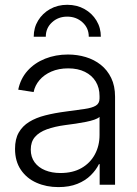

<svg xmlns="http://www.w3.org/2000/svg" viewBox="-20 -762 567 792"><path d="M220.7 9.8Q171.4 9.8 130.9 -8.1Q90.3 -25.9 66.2 -61.3Q42 -96.7 42 -147.9Q42 -188.5 57.4 -215.3Q72.8 -242.2 100.6 -259.3Q128.4 -276.4 166.7 -286.1Q205.1 -295.9 251 -301.8Q297.9 -308.1 328.9 -312.5Q359.9 -316.9 375.2 -326.2Q390.6 -335.4 390.6 -356V-365.7Q390.6 -399.9 375 -425.5Q359.4 -451.2 330.3 -465.6Q301.3 -480 261.2 -480Q222.2 -480 191.9 -466.8Q161.6 -453.6 142.8 -431.4Q124 -409.2 118.7 -382.3L55.2 -392.1Q64.5 -437.5 93.5 -470Q122.6 -502.4 166 -519.8Q209.5 -537.1 260.3 -537.1Q298.8 -537.1 333.7 -526.6Q368.7 -516.1 395.8 -494.6Q422.9 -473.1 438.7 -440.4Q454.6 -407.7 454.6 -363.3V0H391.1V-85H388.2Q376.5 -61 354.5 -39.1Q332.5 -17.1 299.3 -3.7Q266.1 9.8 220.7 9.8ZM229.5 -48.3Q280.3 -48.3 316.2 -68.8Q352.1 -89.4 371.3 -125Q390.6 -160.6 390.6 -205.1V-279.8Q383.8 -273.4 369.1 -268.3Q354.5 -263.2 334.7 -259.3Q314.9 -255.4 292.7 -252Q270.5 -248.5 249.5 -246.1Q205.1 -240.2 173.1 -228.5Q141.1 -216.8 124 -196.8Q106.9 -176.8 106.9 -145Q106.9 -114.3 122.8 -92.5Q138.7 -70.8 166.3 -59.6Q193.8 -48.3 229.5 -48.3ZM257.3 -742.2Q297.4 -742.2 328.6 -724.6Q359.9 -707 377.9 -677.2Q396 -647.5 396 -610.4H346.2Q346.2 -646.5 320.3 -669.9Q294.4 -693.4 257.3 -693.4Q220.2 -693.4 194.6 -669.9Q168.9 -646.5 168.9 -610.4H119.1Q119.1 -647.5 137.2 -677.2Q155.3 -707 186.5 -724.6Q217.8 -742.2 257.3 -742.2Z"/></svg>

Font: Inter 24pt Light
Style: Regular
Weight: 300
Designer: Rasmus Andersson
Foundry: rsms
Version: Version 4.001;git-66647c0bb